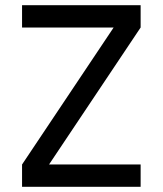

<svg xmlns="http://www.w3.org/2000/svg" viewBox="-20 -720 627 740"><path d="M418 -614H65V-700H522V-614L169 -86H522V0H65V-86Z"/></svg>

Font: MedMera Sans Display
Style: Regular
Weight: 500
Designer: Kasper Nordkvist
Foundry: UNCUT.wtf
Version: Version 1.300